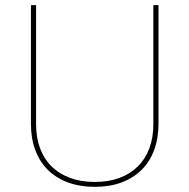

<svg xmlns="http://www.w3.org/2000/svg" viewBox="-20 -720 735 745"><path d="M348 5Q406 5 451.5 -12Q497 -29 529 -60.5Q561 -92 578 -137.5Q595 -183 595 -240V-700H575V-238Q575 -186 559.5 -144.5Q544 -103 514.5 -74Q485 -45 443 -29.5Q401 -14 348 -14Q295 -14 252.5 -29.5Q210 -45 180.5 -74Q151 -103 135.5 -144.5Q120 -186 120 -238V-700H100V-240Q100 -183 117 -137.5Q134 -92 166 -60.5Q198 -29 244 -12Q290 5 348 5Z"/></svg>

Font: Fixel Variable
Style: Regular
Weight: 100
Width: 3
Designer: AlfaBravo + MacPaw
Foundry: Kyrylo Tkachov, Marchela Mozhyna, Serhii Makarenko, Maria Weinstein, Zakhar Kryvoshyya
Version: Version 1.211